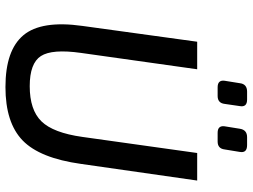

<svg xmlns="http://www.w3.org/2000/svg" viewBox="-131 -782 926 704"><g transform="rotate(90 332.0 -430.0)"><path d="M316 -873H345Q374 -873 369 -846L361 -791Q358 -765 332 -765H300Q273 -765 276 -790L285 -846Q288 -873 316 -873ZM483 -873H512Q542 -873 537 -846L528 -791Q525 -765 499 -765H467Q440 -765 443 -790L452 -846Q456 -873 483 -873ZM642 -690 581 -264Q560 -113 495 -50Q430 13 299 13Q164 13 109 -53Q54 -119 75 -269L133 -690H234L174 -264Q159 -158 185.5 -117Q212 -76 296 -76Q383 -76 425 -119Q467 -162 482 -269L541 -690Z"/></g></svg>

Font: Exo 2.0 Medium
Style: Italic
Weight: 500
Italic angle: -8°
Designer: Natanael Gama
Version: Version 1.001;PS 001.001;hotconv 1.0.70;makeotf.lib2.5.58329